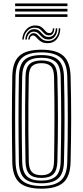

<svg xmlns="http://www.w3.org/2000/svg" viewBox="-20 -1099 487 1126"><path d="M223.2 7.5Q133 7.5 93.2 -29Q53.5 -65.5 52 -149.5Q51 -220.2 50.4 -281.9Q49.8 -343.5 49.8 -401.9Q49.8 -460.2 50.4 -520.9Q51 -581.5 52 -650.5Q53.5 -734.8 93.2 -771.1Q133 -807.5 223.2 -807.5Q311.5 -807.5 351.6 -771.4Q391.8 -735.2 394 -650.8Q395.8 -585.8 396.6 -525.6Q397.5 -465.5 397.4 -405.9Q397.2 -346.2 396.5 -283.1Q395.8 -220 394 -149.2Q391.8 -63.2 350.9 -27.9Q310 7.5 223.2 7.5ZM223.2 -8.2Q300.2 -8.2 336.6 -40.2Q373 -72.2 374.5 -150Q376 -215.5 376.8 -275.6Q377.5 -335.8 377.6 -395Q377.8 -454.2 377 -517Q376.2 -579.8 374.5 -650Q373 -727 337.1 -759.4Q301.2 -791.8 223.2 -791.8Q142.5 -791.8 107.8 -758.5Q73 -725.2 71.2 -650Q70 -591 69.4 -534.8Q68.8 -478.5 68.8 -419.6Q68.8 -360.8 69.2 -294.8Q69.8 -228.8 71.2 -150Q72.8 -71.2 109.8 -39.8Q146.8 -8.2 223.2 -8.2ZM223.2 -24Q153.5 -24 122.8 -53.2Q92 -82.5 90.8 -150Q89.8 -220.2 89.1 -281.8Q88.5 -343.2 88.5 -401.6Q88.5 -460 89.1 -520.8Q89.8 -581.5 90.8 -650Q92 -717.5 122.6 -746.8Q153.2 -776 223.2 -776Q290.8 -776 322 -747.2Q353.2 -718.5 355.2 -649.5Q356.8 -589 357.6 -529.4Q358.5 -469.8 358.5 -408.9Q358.5 -348 357.8 -283.9Q357 -219.8 355.2 -150.5Q353.5 -81.2 321.6 -52.6Q289.8 -24 223.2 -24ZM223.2 -39.8Q278.5 -39.8 306.4 -64.1Q334.2 -88.5 335.8 -151Q337.2 -215.5 338 -276.4Q338.8 -337.2 338.9 -397.4Q339 -457.5 338.2 -519.8Q337.5 -582 335.8 -649Q334.2 -710.8 306.9 -735.5Q279.5 -760.2 223.2 -760.2Q163.5 -760.2 137.4 -734.5Q111.2 -708.8 110 -649.5Q108.8 -585 108.1 -525.1Q107.5 -465.2 107.5 -405.9Q107.5 -346.5 108.1 -283.6Q108.8 -220.8 110 -150.5Q111.2 -91.8 137.4 -65.8Q163.5 -39.8 223.2 -39.8ZM223.2 -55.5Q174.2 -55.5 152.4 -77.9Q130.5 -100.2 129.5 -151.2Q128 -233.5 127.4 -315.2Q126.8 -397 127.4 -480Q128 -563 129.5 -649.2Q130.5 -702 153.5 -723.2Q176.5 -744.5 223.2 -744.5Q271 -744.5 293 -722.6Q315 -700.8 316.5 -648.8Q318 -586.8 318.9 -527.6Q319.8 -468.5 319.8 -408.9Q319.8 -349.2 319 -286Q318.2 -222.8 316.5 -152.2Q315.2 -100 293.2 -77.8Q271.2 -55.5 223.2 -55.5ZM223.2 -71.5Q260.2 -71.5 278.2 -89.8Q296.2 -108 297 -153Q298 -213 298.6 -271.2Q299.2 -329.5 299.4 -389.1Q299.5 -448.8 299 -512.5Q298.5 -576.2 297 -647Q296.2 -693.5 277.6 -711Q259 -728.5 223.2 -728.5Q185.5 -728.5 167.6 -710.5Q149.8 -692.5 148.8 -648.5Q147.2 -567.8 146.6 -489Q146 -410.2 146.5 -327.4Q147 -244.5 148.8 -151.5Q149.8 -108.8 167.1 -90.1Q184.5 -71.5 223.2 -71.5ZM110.5 -867.2Q113.2 -905.8 136.4 -928.9Q159.5 -952 192.5 -949.5Q209.8 -948.5 220 -941.9Q230.2 -935.2 237.4 -926.9Q244.5 -918.5 251.2 -912Q258 -905.5 268 -905Q278.8 -904 284.2 -911.5Q289.8 -919 290.2 -933H298.5Q298 -913 289.9 -902Q281.8 -891 265.5 -891.5Q252.8 -892 244.8 -898.4Q236.8 -904.8 229.8 -913.1Q222.8 -921.5 213.5 -928.4Q204.2 -935.2 189.2 -936.5Q162 -939.2 141.8 -919.4Q121.5 -899.5 119.2 -867.2ZM128.2 -867.2Q130.2 -896.8 146.5 -913.4Q162.8 -930 185.2 -927.8Q199.2 -926.8 208.1 -919.9Q217 -913 224.2 -904.6Q231.5 -896.2 240.1 -889.6Q248.8 -883 262.5 -882.2Q282.2 -881 294.4 -894.6Q306.5 -908.2 307.2 -933H316Q315.8 -901.8 300.8 -883.9Q285.8 -866 260.8 -867.5Q245.5 -868.2 235.6 -874.9Q225.8 -881.5 218.2 -890Q210.8 -898.5 202.6 -905.4Q194.5 -912.2 182.5 -913.2Q164.5 -915 151.4 -901.9Q138.2 -888.8 137 -867.2ZM145.5 -867.2Q147 -885.2 156.9 -895.6Q166.8 -906 180.2 -904.2Q190.5 -903.2 198 -896.6Q205.5 -890 213.2 -881.5Q221 -873 231.5 -866.4Q242 -859.8 258 -858.8Q287.2 -856.8 306 -877.5Q324.8 -898.2 324.8 -933H333.5Q333 -891.8 311.6 -867.9Q290.2 -844 254.8 -845.8Q236.5 -846.5 224.5 -853Q212.5 -859.5 204.5 -867.8Q196.5 -876 190.1 -882.6Q183.8 -889.2 177 -890.8Q169.2 -892.5 161.9 -886.2Q154.5 -880 154 -867.2ZM68.8 -1063V-1078.8H375.5V-1063ZM68.8 -999.8V-1015.5H375.5V-999.8ZM68.8 -1031.2V-1047.2H375.5V-1031.2Z"/></svg>

Font: Big Shoulders Inline Text Thin SemiBold
Style: Regular
Weight: 600
Version: Version 2.002